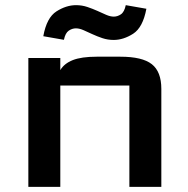

<svg xmlns="http://www.w3.org/2000/svg" viewBox="-20 -725 729 745"><path d="M90 0V-500H214V-453Q229 -478.5 262.5 -491.8Q296 -505 355 -505H447Q532 -505 569 -476Q606 -447 606 -380V0H482V-393Q482 -393 482 -393Q482 -393 482 -393H214V0ZM148 -584.5Q161 -656.5 199 -680.8Q237 -705 275 -705Q298 -705 318.8 -698Q339.5 -691 357.8 -682.8Q376 -674.5 392 -667.5Q408 -660.5 421.5 -660.5Q436 -660.5 449.2 -669.5Q462.5 -678.5 468 -705L548 -691Q534.5 -618.5 496.8 -594.2Q459 -570 421 -570Q398 -570 377.2 -577Q356.5 -584 338.2 -592.5Q320 -601 304 -608Q288 -615 274.5 -615Q260 -615 246.8 -606Q233.5 -597 228 -570.5Z"/></svg>

Font: Science Gothic
Style: Regular
Weight: 400
Designer: Thomas Phinney, Vassil Kateliev, Brandon Buerkle
Foundry: Font Detective LLC
Version: Version 1.018